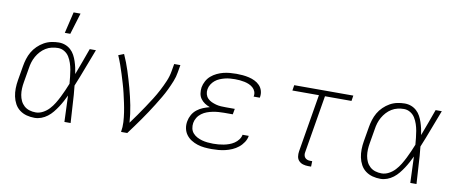

<svg xmlns="http://www.w3.org/2000/svg" viewBox="-66 -1026 3132 1312"><g transform="rotate(10 1500.0 -370.0)"><path d="M216 8Q187 8 160.5 1Q134 -6 112.5 -22Q91 -38 78 -62Q65 -86 59.5 -113Q54 -140 54.5 -168.5Q55 -197 60 -226L77 -326Q81 -351 89 -377Q97 -403 110.5 -426.5Q124 -450 144.5 -470Q165 -490 189 -503.5Q213 -517 239.5 -522.5Q266 -528 291 -528Q315 -528 336 -520Q357 -512 373.5 -497Q390 -482 400.5 -462.5Q411 -443 418 -422Q425 -401 430 -379Q435 -357 438 -335Q456 -381 472.5 -427.5Q489 -474 506 -520H549Q523 -454 498.5 -388Q474 -322 447 -257Q454 -193 457 -128.5Q460 -64 465 0H422Q420 -46 418.5 -91.5Q417 -137 415 -182Q405 -161 393.5 -139.5Q382 -118 368.5 -97.5Q355 -77 339.5 -58Q324 -39 304.5 -24Q285 -9 262 -0.5Q239 8 216 8ZM217 -30Q242 -30 266.5 -43Q291 -56 309.5 -76Q328 -96 342 -119Q356 -142 368 -166Q380 -190 390.5 -214Q401 -238 411 -263Q409 -287 406.5 -311Q404 -335 400 -358Q396 -381 388.5 -403.5Q381 -426 369 -445.5Q357 -465 336.5 -477.5Q316 -490 292 -490Q271 -490 249 -485Q227 -480 207.5 -468Q188 -456 172.5 -439Q157 -422 146 -402.5Q135 -383 128.5 -362Q122 -341 119 -319L102 -219Q98 -197 97 -174.5Q96 -152 99.5 -130.5Q103 -109 112 -90Q121 -71 136.5 -57Q152 -43 173 -36.5Q194 -30 217 -30ZM319 -600 354 -748H402L357 -600Z M815 0Q821 -35 819 -68.5Q817 -102 812 -135Q807 -168 800 -200.5Q793 -233 785.5 -265Q778 -297 768.5 -328.5Q759 -360 749.5 -391Q740 -422 729 -452.5Q718 -483 705 -513L743 -528Q767 -475 785 -419Q803 -363 818.5 -306Q834 -249 845.5 -190.5Q857 -132 861 -72Q884 -103 906 -134.5Q928 -166 949.5 -198Q971 -230 991.5 -262.5Q1012 -295 1029.5 -328.5Q1047 -362 1062 -397Q1077 -432 1083 -468L1092 -520H1135L1126 -468Q1121 -436 1108.5 -405Q1096 -374 1081.5 -343.5Q1067 -313 1049.5 -283.5Q1032 -254 1014 -225Q996 -196 977 -167.5Q958 -139 938.5 -111Q919 -83 898.5 -55Q878 -27 858 0Z M1445 8Q1419 8 1394 5.5Q1369 3 1345.5 -4.5Q1322 -12 1301.5 -25Q1281 -38 1267 -57Q1253 -76 1248 -100.5Q1243 -125 1248 -151Q1252 -174 1264 -195.5Q1276 -217 1295.5 -232.5Q1315 -248 1337.5 -257Q1360 -266 1383 -272Q1363 -279 1346.5 -290Q1330 -301 1318.5 -317Q1307 -333 1304 -354Q1301 -375 1304 -396Q1308 -418 1319.5 -439.5Q1331 -461 1349 -476.5Q1367 -492 1389 -502.5Q1411 -513 1433 -518.5Q1455 -524 1478 -526Q1501 -528 1523 -528Q1545 -528 1567 -526Q1589 -524 1610.5 -519Q1632 -514 1651.5 -504.5Q1671 -495 1685.5 -480Q1700 -465 1706.5 -444Q1713 -423 1709 -400L1708 -395H1665L1666 -398Q1669 -416 1663 -431Q1657 -446 1645 -456.5Q1633 -467 1618 -473.5Q1603 -480 1586.5 -483.5Q1570 -487 1553.5 -488.5Q1537 -490 1520 -490Q1503 -490 1485 -488.5Q1467 -487 1449.5 -482.5Q1432 -478 1415 -471Q1398 -464 1383.5 -452Q1369 -440 1359 -424Q1349 -408 1346 -390Q1343 -372 1347.5 -355.5Q1352 -339 1363.5 -327Q1375 -315 1390.5 -308Q1406 -301 1422.5 -296.5Q1439 -292 1456.5 -291Q1474 -290 1492 -290H1553L1546 -251H1485Q1466 -251 1446.5 -249.5Q1427 -248 1407 -244Q1387 -240 1368 -233Q1349 -226 1332 -213.5Q1315 -201 1304 -183Q1293 -165 1290 -146Q1287 -126 1291 -107.5Q1295 -89 1307.5 -75Q1320 -61 1336.5 -52.5Q1353 -44 1371 -39Q1389 -34 1409 -32Q1429 -30 1448 -30Q1467 -30 1485 -31.5Q1503 -33 1521 -36.5Q1539 -40 1557.5 -46.5Q1576 -53 1592.5 -64Q1609 -75 1621 -91Q1633 -107 1636 -125H1679Q1676 -102 1661.5 -80Q1647 -58 1627.5 -42.5Q1608 -27 1585 -17Q1562 -7 1538.5 -1.5Q1515 4 1491.5 6Q1468 8 1445 8Z M2135 8H2114Q2096 8 2079 3Q2062 -2 2050 -14.5Q2038 -27 2035.5 -45Q2033 -63 2036 -81L2103 -482H1919L1925 -520H2335L2329 -482H2145L2078 -81Q2076 -71 2078 -61Q2080 -51 2086 -44Q2092 -37 2101.5 -33.5Q2111 -30 2121 -30H2136Z M2616 8Q2587 8 2560.5 1Q2534 -6 2512.5 -22Q2491 -38 2478 -62Q2465 -86 2459.5 -113Q2454 -140 2454.5 -168.5Q2455 -197 2460 -226L2477 -326Q2481 -351 2489 -377Q2497 -403 2510.5 -426.5Q2524 -450 2544.5 -470Q2565 -490 2589 -503.5Q2613 -517 2639.5 -522.5Q2666 -528 2691 -528Q2715 -528 2736 -520Q2757 -512 2773.5 -497Q2790 -482 2800.5 -462.5Q2811 -443 2818 -422Q2825 -401 2830 -379Q2835 -357 2838 -335Q2856 -381 2872.5 -427.5Q2889 -474 2906 -520H2949Q2923 -454 2898.5 -388Q2874 -322 2847 -257Q2854 -193 2857 -128.5Q2860 -64 2865 0H2822Q2820 -46 2818.5 -91.5Q2817 -137 2815 -182Q2805 -161 2793.5 -139.5Q2782 -118 2768.5 -97.5Q2755 -77 2739.5 -58Q2724 -39 2704.5 -24Q2685 -9 2662 -0.5Q2639 8 2616 8ZM2617 -30Q2642 -30 2666.5 -43Q2691 -56 2709.5 -76Q2728 -96 2742 -119Q2756 -142 2768 -166Q2780 -190 2790.5 -214Q2801 -238 2811 -263Q2809 -287 2806.5 -311Q2804 -335 2800 -358Q2796 -381 2788.5 -403.5Q2781 -426 2769 -445.5Q2757 -465 2736.5 -477.5Q2716 -490 2692 -490Q2671 -490 2649 -485Q2627 -480 2607.5 -468Q2588 -456 2572.5 -439Q2557 -422 2546 -402.5Q2535 -383 2528.5 -362Q2522 -341 2519 -319L2502 -219Q2498 -197 2497 -174.5Q2496 -152 2499.5 -130.5Q2503 -109 2512 -90Q2521 -71 2536.5 -57Q2552 -43 2573 -36.5Q2594 -30 2617 -30Z"/></g></svg>

Font: Iosevka Aile XLt Obl
Style: Regular
Weight: 200
Italic angle: -9°
Designer: Belleve Invis
Foundry: Belleve Invis
Version: Version 31.1.0; ttfautohint (v1.8.4)